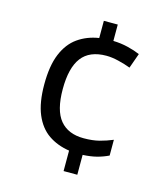

<svg xmlns="http://www.w3.org/2000/svg" viewBox="-110 -810 791 906"><g transform="rotate(15 286.0 -357.0)"><path d="M353 -644Q391 -643 425.5 -634.5Q460 -626 485 -615L459 -542Q433 -552 400 -560Q367 -568 340 -568Q258 -568 219.5 -517.5Q181 -467 181 -363Q181 -259 220.5 -211.5Q260 -164 336 -164Q380 -164 412.5 -172.5Q445 -181 476 -194V-117Q449 -104 420 -96.5Q391 -89 352 -87V10H285V-90Q226 -99 182.5 -129Q139 -159 115 -216Q91 -273 91 -362Q91 -453 115 -511Q139 -569 183 -600Q227 -631 285 -640V-724H353Z"/></g></svg>

Font: Noto Sans Imperial Aramaic
Style: Regular
Weight: 400
Designer: Monotype Design Team
Foundry: Monotype Imaging Inc.
Version: Version 2.001; ttfautohint (v1.8.4.7-5d5b)